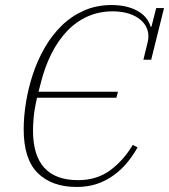

<svg xmlns="http://www.w3.org/2000/svg" viewBox="-20 -730 671 762"><path d="M284 12Q186 12 130 -43Q74 -98 74 -217Q74 -267 83 -323Q92 -379 110 -434Q128 -489 156.5 -539Q185 -589 223.5 -627Q262 -665 312 -687.5Q362 -710 423 -710Q482 -710 523.5 -688Q565 -666 578 -624H581L600 -698H631L580 -493H549L566 -562Q569 -575 569 -585Q569 -609 558 -627.5Q547 -646 527.5 -659Q508 -672 482.5 -678.5Q457 -685 427 -685Q374 -685 328.5 -665Q283 -645 247 -607.5Q211 -570 184 -516.5Q157 -463 141 -397L133 -366H448L442 -342H127Q116 -294 113.5 -263Q111 -232 111 -212Q111 -15 290 -15Q364 -15 417 -54Q470 -93 507 -155L526 -145Q508 -113 485 -85Q462 -57 432 -35Q402 -13 365.5 -0.5Q329 12 284 12Z"/></svg>

Font: IBM Plex Serif ExtLt
Style: Italic
Weight: 200
Italic angle: -14°
Designer: Mike Abbink, Paul van der Laan, Pieter van Rosmalen
Foundry: Bold Monday
Version: Version 3.001